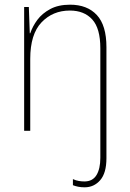

<svg xmlns="http://www.w3.org/2000/svg" viewBox="-20 -558 553 819"><path d="M341 241Q326 241 313.5 238.5Q301 236 291 232V206Q304 212 316.5 214Q329 216 340 216Q375 216 391.5 189Q408 162 408 115V-352Q408 -437 373.5 -475Q339 -513 278 -513Q205 -513 157 -462.5Q109 -412 109 -307V0H83V-528H103L107 -416H109Q119 -446 139.5 -473.5Q160 -501 194.5 -519.5Q229 -538 279 -538Q352 -538 393 -494Q434 -450 434 -357V117Q434 180 407.5 210.5Q381 241 341 241Z"/></svg>

Font: Noto Sans Lao Looped SemiCondensed Thin
Style: Regular
Weight: 100
Width: 4
Designer: Mark Frömberg, Ben Mitchell
Foundry: The Fontpad Ltd
Version: Version 1.002; ttfautohint (v1.8.4.7-5d5b)